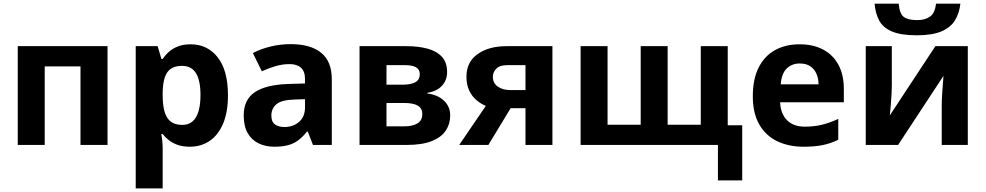

<svg xmlns="http://www.w3.org/2000/svg" viewBox="-20 -801 5446 1061"><path d="M574.2 -545.9V0H424.8V-434.1H227.1V0H78.1V-545.9Z M1033.7 -556.2Q1126 -556.2 1182.9 -484.4Q1239.7 -412.6 1239.7 -273.9Q1239.7 -181.2 1212.9 -117.9Q1186 -54.7 1138.7 -22.5Q1091.3 9.8 1029.8 9.8Q990.2 9.8 961.9 -0.2Q933.6 -10.3 913.6 -26.1Q893.6 -42 878.9 -60.1H871.1Q875 -40.5 877 -20Q878.9 0.5 878.9 20V240.2H730V-545.9H851.1L872.1 -475.1H878.9Q893.6 -497.1 914.6 -515.6Q935.5 -534.2 965.1 -545.2Q994.6 -556.2 1033.7 -556.2ZM985.8 -437Q946.8 -437 923.8 -420.9Q900.9 -404.8 890.4 -372.6Q879.9 -340.3 878.9 -291V-274.9Q878.9 -222.2 888.9 -185.5Q898.9 -148.9 922.6 -129.9Q946.3 -110.8 987.8 -110.8Q1022 -110.8 1043.9 -129.9Q1065.9 -148.9 1076.9 -185.8Q1087.9 -222.7 1087.9 -275.9Q1087.9 -356 1063 -396.5Q1038.1 -437 985.8 -437Z M1586.4 -557.1Q1696.3 -557.1 1754.9 -509.3Q1813.5 -461.4 1813.5 -363.8V0H1709.5L1680.7 -74.2H1676.8Q1653.3 -44.9 1628.9 -26.4Q1604.5 -7.8 1572.8 1Q1541 9.8 1495.6 9.8Q1447.3 9.8 1408.9 -8.8Q1370.6 -27.3 1348.6 -65.7Q1326.7 -104 1326.7 -163.1Q1326.7 -250 1387.7 -291.3Q1448.7 -332.5 1570.8 -336.9L1665.5 -339.8V-363.8Q1665.5 -406.7 1643.1 -426.8Q1620.6 -446.8 1580.6 -446.8Q1541 -446.8 1502.9 -435.5Q1464.8 -424.3 1426.8 -407.2L1377.4 -507.8Q1420.9 -530.8 1474.9 -543.9Q1528.8 -557.1 1586.4 -557.1ZM1665.5 -252.9 1607.9 -251Q1535.6 -249 1507.6 -225.1Q1479.5 -201.2 1479.5 -162.1Q1479.5 -127.9 1499.5 -113.5Q1519.5 -99.1 1551.8 -99.1Q1599.6 -99.1 1632.6 -127.4Q1665.5 -155.8 1665.5 -208Z M2450.7 -402.8Q2450.7 -358.9 2423.1 -327.9Q2395.5 -296.9 2341.8 -288.1V-284.2Q2398.4 -277.3 2433.1 -244.9Q2467.8 -212.4 2467.8 -163.1Q2467.8 -116.2 2443.4 -79.3Q2418.9 -42.5 2365.7 -21.2Q2312.5 0 2226.6 0H1966.8V-545.9H2226.6Q2290.5 -545.9 2341.3 -532.5Q2392.1 -519 2421.4 -487.8Q2450.7 -456.5 2450.7 -402.8ZM2313.5 -170.9Q2313.5 -203.1 2288.3 -217.5Q2263.2 -231.9 2213.9 -231.9H2115.7V-103H2216.8Q2258.8 -103 2286.1 -118.7Q2313.5 -134.3 2313.5 -170.9ZM2299.8 -391.1Q2299.8 -416.5 2279.8 -428.7Q2259.8 -440.9 2220.7 -440.9H2115.7V-333H2203.6Q2251 -333 2275.4 -346.7Q2299.8 -360.4 2299.8 -391.1Z M2678.7 0H2517.6L2664.6 -215.8Q2636.7 -227.5 2612.3 -248.3Q2587.9 -269 2572.8 -300.8Q2557.6 -332.5 2557.6 -377Q2557.6 -458.5 2619.4 -502.2Q2681.2 -545.9 2778.8 -545.9H3032.7V0H2883.8V-203.1H2801.8ZM2703.6 -376Q2703.6 -341.8 2730.7 -322.5Q2757.8 -303.2 2800.8 -303.2H2883.8V-440.9H2781.7Q2741.7 -440.9 2722.7 -421.6Q2703.6 -402.3 2703.6 -376Z M4001.5 -545.9V-108.9H4081.5V195.8H3947.3V0H3188.5V-545.9H3337.4V-111.8H3520.5V-545.9H3669.4V-111.8H3852.5V-545.9Z M4398.4 -556.2Q4474.1 -556.2 4528.8 -527.1Q4583.5 -498 4613.3 -442.9Q4643.1 -387.7 4643.1 -308.1V-235.8H4291Q4293.5 -172.9 4328.9 -137Q4364.3 -101.1 4427.2 -101.1Q4479.5 -101.1 4522.9 -111.8Q4566.4 -122.6 4612.3 -144V-28.8Q4571.8 -8.8 4527.6 0.5Q4483.4 9.8 4420.4 9.8Q4338.4 9.8 4275.1 -20.5Q4211.9 -50.8 4176 -112.8Q4140.1 -174.8 4140.1 -269Q4140.1 -364.7 4172.6 -428.5Q4205.1 -492.2 4263.2 -524.2Q4321.3 -556.2 4398.4 -556.2ZM4399.4 -450.2Q4356 -450.2 4327.4 -422.4Q4298.8 -394.5 4294.4 -335H4503.4Q4502.9 -368.2 4491.5 -394Q4480 -419.9 4457.3 -435.1Q4434.6 -450.2 4399.4 -450.2Z M4908.2 -545.9V-330.1Q4908.2 -313.5 4907 -288.3Q4905.8 -263.2 4903.8 -237.3Q4901.9 -211.4 4899.9 -190.9Q4897.9 -170.4 4897 -163.1L5148.9 -545.9H5328.1V0H5184.1V-217.8Q5184.1 -244.6 5186 -277.1Q5188 -309.6 5190.4 -338.4Q5192.9 -367.2 5193.8 -381.8L4942.9 0H4764.2V-545.9ZM5287.1 -780.8Q5281.7 -729 5257.8 -689.5Q5233.9 -649.9 5183.1 -627.9Q5132.3 -606 5046.4 -606Q4958 -606 4908.7 -627.2Q4859.4 -648.4 4838.4 -687.7Q4817.4 -727.1 4813 -780.8H4946.3Q4950.7 -725.6 4974.1 -707.8Q4997.6 -689.9 5049.3 -689.9Q5092.3 -689.9 5119.6 -709.5Q5147 -729 5152.3 -780.8Z"/></svg>

Font: Wonky
Style: Regular
Weight: 400
Designer: Monotype Design Team
Foundry: Monotype Imaging Inc.
Version: Version 3.000